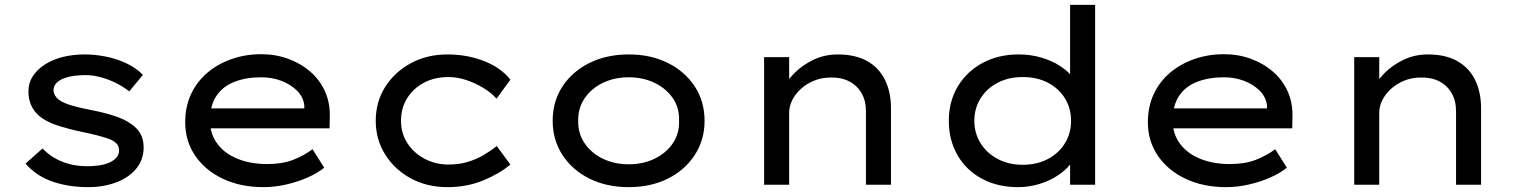

<svg xmlns="http://www.w3.org/2000/svg" viewBox="-20 -760 6267 790"><path d="M343 10Q262 10 195.5 -13Q129 -36 85 -87L155 -149Q190 -113 236.5 -94.5Q283 -76 340 -76Q362 -76 385 -79Q408 -82 427.5 -90Q447 -98 458.5 -111Q470 -124 470 -142Q470 -172 430 -188Q410 -195 382 -202.5Q354 -210 318 -217Q258 -230 213 -245Q168 -260 140 -284Q119 -303 108 -327.5Q97 -352 97 -384Q97 -419 115 -446.5Q133 -474 164.5 -494.5Q196 -515 238 -525.5Q280 -536 329 -536Q372 -536 416.5 -527Q461 -518 501 -499Q541 -480 568 -452L512 -384Q488 -403 457 -418.5Q426 -434 393.5 -442.5Q361 -451 332 -451Q308 -451 285 -448Q262 -445 242.5 -437.5Q223 -430 211.5 -417.5Q200 -405 200 -388Q201 -376 207.5 -365.5Q214 -355 226 -347Q244 -335 276.5 -325.5Q309 -316 351 -308Q404 -298 448 -284Q492 -270 521 -249Q546 -232 558.5 -208.5Q571 -185 571 -154Q571 -103 540.5 -66Q510 -29 458 -9.5Q406 10 343 10Z M1064 10Q970 10 897 -24.5Q824 -59 783 -119.5Q742 -180 742 -257Q742 -321 766 -372.5Q790 -424 833 -460.5Q876 -497 933 -517Q990 -537 1055 -537Q1114 -537 1166 -518Q1218 -499 1257 -465Q1296 -431 1317 -384.5Q1338 -338 1337 -282L1336 -232H829L806 -314H1247L1232 -303V-327Q1228 -361 1202 -387Q1176 -413 1137.5 -427.5Q1099 -442 1055 -442Q993 -442 945 -423.5Q897 -405 870.5 -365.5Q844 -326 844 -264Q844 -210 873.5 -169.5Q903 -129 956.5 -107Q1010 -85 1079 -85Q1142 -85 1186.5 -102.5Q1231 -120 1266 -146L1314 -70Q1287 -48 1246.5 -30Q1206 -12 1158.5 -1Q1111 10 1064 10Z M1821 10Q1737 10 1670.5 -26Q1604 -62 1565 -124Q1526 -186 1526 -263Q1526 -341 1565 -402.5Q1604 -464 1670.5 -500Q1737 -536 1821 -536Q1903 -536 1972.5 -508.5Q2042 -481 2080 -432L2023 -354Q2001 -379 1967.5 -399Q1934 -419 1897.5 -431Q1861 -443 1825 -443Q1768 -443 1724 -419.5Q1680 -396 1655 -355.5Q1630 -315 1630 -263Q1630 -211 1656.5 -170.5Q1683 -130 1727.5 -106.5Q1772 -83 1826 -83Q1868 -83 1903.5 -93.5Q1939 -104 1969 -121.5Q1999 -139 2024 -159L2080 -83Q2035 -45 1968 -17.5Q1901 10 1821 10Z M2567 10Q2476 10 2405.5 -25Q2335 -60 2294.5 -122Q2254 -184 2254 -263Q2254 -343 2294.5 -404.5Q2335 -466 2405.5 -501Q2476 -536 2567 -536Q2658 -536 2728 -501Q2798 -466 2838.5 -404.5Q2879 -343 2879 -263Q2879 -184 2838.5 -122Q2798 -60 2728 -25Q2658 10 2567 10ZM2567 -84Q2626 -84 2673.5 -107Q2721 -130 2748.5 -170.5Q2776 -211 2774 -263Q2776 -316 2748.5 -356Q2721 -396 2673.5 -419Q2626 -442 2567 -442Q2508 -442 2460.5 -419Q2413 -396 2385.5 -355.5Q2358 -315 2359 -263Q2358 -211 2385.5 -170.5Q2413 -130 2460.5 -107Q2508 -84 2567 -84Z M3124 0V-525H3227V-395L3198 -388Q3215 -425 3248 -458.5Q3281 -492 3327 -514Q3373 -536 3427 -536Q3500 -536 3548.5 -508.5Q3597 -481 3621.5 -431Q3646 -381 3646 -314V0H3543V-302Q3543 -346 3524.5 -377.5Q3506 -409 3473.5 -425.5Q3441 -442 3398 -441Q3361 -441 3329.5 -428Q3298 -415 3275 -394Q3252 -373 3239.5 -347.5Q3227 -322 3227 -296V0H3176Q3156 0 3143 0Q3130 0 3124 0Z M4169 10Q4084 10 4019.5 -25Q3955 -60 3919.5 -122Q3884 -184 3884 -263Q3884 -343 3921 -404.5Q3958 -466 4023 -501Q4088 -536 4171 -536Q4221 -536 4265 -523Q4309 -510 4342.5 -488Q4376 -466 4394.5 -441Q4413 -416 4413 -391L4383 -389V-740H4486V0H4383V-136L4403 -132Q4403 -108 4383.5 -83.5Q4364 -59 4331.5 -37.5Q4299 -16 4256.5 -3Q4214 10 4169 10ZM4188 -82Q4247 -82 4292 -106Q4337 -130 4362 -171Q4387 -212 4387 -263Q4387 -314 4362 -355Q4337 -396 4292 -419.5Q4247 -443 4188 -443Q4130 -443 4085 -419.5Q4040 -396 4014.5 -355Q3989 -314 3989 -263Q3989 -212 4014.5 -171Q4040 -130 4085 -106Q4130 -82 4188 -82Z M5025 10Q4931 10 4858 -24.5Q4785 -59 4744 -119.5Q4703 -180 4703 -257Q4703 -321 4727 -372.5Q4751 -424 4794 -460.5Q4837 -497 4894 -517Q4951 -537 5016 -537Q5075 -537 5127 -518Q5179 -499 5218 -465Q5257 -431 5278 -384.5Q5299 -338 5298 -282L5297 -232H4790L4767 -314H5208L5193 -303V-327Q5189 -361 5163 -387Q5137 -413 5098.5 -427.5Q5060 -442 5016 -442Q4954 -442 4906 -423.5Q4858 -405 4831.5 -365.5Q4805 -326 4805 -264Q4805 -210 4834.5 -169.5Q4864 -129 4917.5 -107Q4971 -85 5040 -85Q5103 -85 5147.5 -102.5Q5192 -120 5227 -146L5275 -70Q5248 -48 5207.5 -30Q5167 -12 5119.5 -1Q5072 10 5025 10Z M5552 0V-525H5655V-395L5626 -388Q5643 -425 5676 -458.5Q5709 -492 5755 -514Q5801 -536 5855 -536Q5928 -536 5976.5 -508.5Q6025 -481 6049.5 -431Q6074 -381 6074 -314V0H5971V-302Q5971 -346 5952.5 -377.5Q5934 -409 5901.5 -425.5Q5869 -442 5826 -441Q5789 -441 5757.5 -428Q5726 -415 5703 -394Q5680 -373 5667.5 -347.5Q5655 -322 5655 -296V0H5604Q5584 0 5571 0Q5558 0 5552 0Z"/></svg>

Font: Lexend Giga
Style: Regular
Weight: 400
Designer: Bonnie Shaver-Troup, Thomas Jockin
Foundry: Lexend
Version: Version 1.007